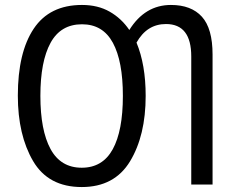

<svg xmlns="http://www.w3.org/2000/svg" viewBox="-20 -745 953 775"><path d="M531 -573Q573 -648 650 -648Q752 -648 752 -517V0H838V-525Q838 -630 795 -677.5Q752 -725 670 -725Q565 -725 502 -624Q470 -671 422.5 -698Q375 -725 311 -725Q180 -725 116 -629Q52 -533 52 -359Q52 -200 113.5 -95Q175 10 310 10Q442 10 505 -94Q568 -198 568 -358Q568 -484 531 -573ZM311 -647Q395 -647 435.5 -572.5Q476 -498 476 -358Q476 -217 435 -142.5Q394 -68 310 -68Q225 -68 184 -143.5Q143 -219 143 -358Q143 -497 184 -572Q225 -647 311 -647Z"/></svg>

Font: Noto Sans Display SemiCondensed
Style: Regular
Weight: 400
Width: 4
Designer: Monotype Design team
Foundry: Monotype Imaging Inc.
Version: 1.000